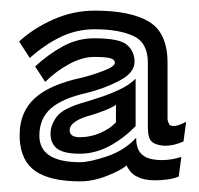

<svg xmlns="http://www.w3.org/2000/svg" viewBox="-20 -817 375 361"><path d="M325 -551Q316 -547 307.5 -545Q299 -543 291 -543Q279 -543 269 -548Q262 -552 260 -560Q258 -568 258 -578V-699Q258 -737 230.5 -749.5Q203 -762 158 -762Q124 -762 94 -747.5Q64 -733 36 -708L16 -739Q43 -764 80.5 -780.5Q118 -797 158 -797Q226 -797 260.5 -776Q295 -755 295 -699V-593Q295 -591 296.5 -587Q298 -583 299 -582Q303 -580 306 -580Q315 -580 330 -588ZM316 -485Q306 -481 294.5 -479.5Q283 -478 272 -478Q251 -478 240 -484Q226 -489 218 -506Q208 -497 181.5 -486.5Q155 -476 131 -476Q75 -476 47 -495Q19 -514 17 -557V-564Q17 -606 45 -632Q73 -658 134 -671Q154 -676 175 -684Q196 -692 196 -699Q196 -705 187.5 -707.5Q179 -710 157 -710Q135 -710 110 -696.5Q85 -683 65 -663L46 -692Q71 -715 98.5 -730Q126 -745 157 -745Q205 -745 219 -732.5Q233 -720 233 -701Q233 -680 204 -665Q175 -650 142 -642Q97 -632 75.5 -613Q54 -594 54 -562Q54 -512 131 -512Q148 -512 181 -523Q214 -534 236 -558Q236 -545 240 -536Q244 -527 255 -521Q267 -516 284 -516Q303 -516 321 -522ZM235 -580Q213 -557 186 -542.5Q159 -528 130 -528Q100 -528 87.5 -537.5Q75 -547 75 -566Q75 -582 87 -598Q99 -614 143 -626Q149 -628 166.5 -633.5Q184 -639 203.5 -648Q223 -657 235 -669ZM198 -620Q191 -615 178.5 -610Q166 -605 153 -601Q111 -590 111 -572V-571Q112 -559 130 -559Q150 -559 168.5 -567Q187 -575 198 -587Z"/></svg>

Font: Train One
Style: Regular
Weight: 400
Designer: Fontworks Inc.
Foundry: Fontworks Inc.
Version: Version 1.100